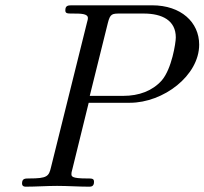

<svg xmlns="http://www.w3.org/2000/svg" viewBox="-20 -703 770 723"><path d="M63 -12C63 0 74 0 77 0C115 0 156 -3 195 -3C235 -3 276 0 315 0C322 0 334 0 334 -18C334 -31 327 -31 307 -31C249 -31 249 -39 249 -48C249 -52 249 -54 253 -68L314 -316H469C595 -316 730 -418 730 -535C730 -619 662 -683 553 -683H253C237 -683 226 -683 226 -664C226 -652 234 -652 253 -652C284 -652 311 -652 311 -635C311 -632 311 -630 307 -616L172 -73C164 -39 158 -31 90 -31C74 -31 63 -31 63 -12ZM318 -342 386 -616C395 -652 402 -652 435 -652H521C591 -652 642 -626 642 -562C642 -542 627 -444 589 -400C554 -361 504 -342 444 -342Z"/></svg>

Font: CMU Serif
Style: Italic
Weight: 500
Italic angle: -14.04°
Version: Version 0.7.0